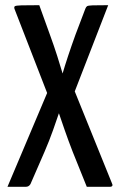

<svg xmlns="http://www.w3.org/2000/svg" viewBox="-20 -720 464 740"><path d="M8.8 0 170.3 -382 213.6 -410.7Q213.6 -410.7 221.5 -437.6Q229.3 -464.5 242.7 -505.1Q256.2 -545.7 271 -586.5L309 -686.6Q311.7 -693.5 315.6 -696.1Q319.5 -698.7 337.1 -699.4Q354.8 -700 397 -700L251.4 -324.6L217.7 -315.4Q217.7 -315.4 208.6 -288Q199.5 -260.5 184.6 -218.8Q169.8 -177.1 151.6 -135L97.4 -10.5Q91.2 0 79.3 0ZM314.5 0 260.3 -134.7Q243.8 -177.1 229.3 -218.8Q214.7 -260.5 205.5 -288Q196.2 -315.4 196.2 -315.4L168.7 -343.5L35.8 -685.9Q33.5 -693.5 37.5 -696.1Q41.5 -698.7 62.8 -699.4Q84 -700 131.4 -700L172.3 -586.5Q187.6 -544.7 200.5 -504.4Q213.4 -464.1 221 -437.6Q228.7 -411 228.7 -411L257.4 -394.3L411.5 -13.5Q414.8 -7.6 412.8 -3.8Q410.8 0 402.6 0Z"/></svg>

Font: Yanone Kaffeesatz ExtraLight
Style: Regular
Weight: 200
Designer: Yanone (Cyrillic: Daniel Pouzeot, Huerta Tipografica, and Cyreal)
Foundry: Yanone
Version: Version 2.003